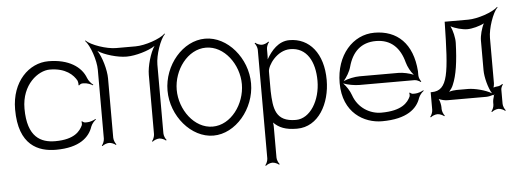

<svg xmlns="http://www.w3.org/2000/svg" viewBox="-48 -647 2566 957"><g transform="rotate(-5 1235.5 -168.5)"><path d="M26 -207C26 -27 124 11 212 11C330 11 380 -37 397 -89C402 -102 414 -116 423 -122L421 -125C412 -119 392 -112 379 -112H368C364 -112 356 -116 354 -119L350 -118C352 -114 352 -103 350 -99C337 -72 309 -32 212 -32C141 -32 73 -63 73 -207C73 -328 158 -390 215 -390C295 -390 333 -352 349 -322C351 -317 353 -304 351 -300L355 -299C357 -302 365 -307 371 -307H379C394 -307 414 -299 423 -293L425 -296C416 -302 402 -318 397 -332C376 -389 313 -432 212 -432C115 -432 26 -346 26 -207Z M403 -517C428 -492 454 -415 454 -368V-24C454 -12 447 4 441 10L444 13C450 7 466 0 478 0C489 0 505 7 511 13L514 10C508 4 501 -12 501 -24V-321C501 -363 482 -430 460 -462C492 -440 559 -421 601 -421H605C647 -421 714 -440 746 -462C724 -430 705 -363 705 -321V-24C705 -12 698 4 692 10L695 13C701 7 717 0 729 0C740 0 756 7 762 13L765 10C759 4 752 -12 752 -24V-368C752 -415 778 -492 803 -517L801 -519C776 -494 699 -468 652 -468H554C507 -468 430 -494 405 -519Z M837 -234C837 -333 908 -431 1000 -431C1092 -431 1163 -333 1163 -234C1163 -135 1092 -36 1000 -36C908 -36 837 -135 837 -234ZM791 -234C791 -107 889 9 1000 9C1111 9 1209 -107 1209 -234C1209 -360 1112 -476 1000 -476C888 -476 791 -361 791 -234Z M1303 -187V-285C1303 -315 1351 -387 1418 -387C1501 -387 1540 -314 1540 -218C1540 -121 1488 -33 1416 -33C1313 -33 1306 -100 1303 -187ZM1244 179 1247 182C1253 176 1269 169 1280 169C1291 169 1307 176 1313 182L1316 179C1310 173 1303 157 1303 146V-11C1303 -17 1302 -24 1301 -30C1328 -3 1360 11 1418 11C1526 11 1586 -101 1586 -218C1586 -351 1518 -432 1418 -432C1363 -432 1326 -388 1302 -346C1303 -354 1303 -364 1303 -371V-398C1303 -409 1310 -425 1316 -431L1313 -434C1307 -428 1291 -421 1280 -421C1269 -421 1253 -428 1247 -434L1244 -431C1250 -425 1257 -409 1257 -398V146C1257 157 1250 173 1244 179Z M1670 -205C1685 -222 1702 -250 1708 -273C1728 -347 1773 -390 1847 -390C1923 -390 1967 -344 1986 -271C1992 -249 2006 -222 2021 -206C2000 -215 1968 -222 1945 -222H1751C1727 -222 1692 -215 1670 -205ZM1649 -197C1649 -47 1755 11 1843 11C1969 11 2020 -37 2037 -89C2042 -102 2054 -116 2063 -122L2061 -125C2052 -119 2032 -112 2019 -112H2008C2004 -112 1996 -116 1994 -119L1990 -118C1992 -114 1992 -103 1990 -99C1977 -72 1948 -32 1843 -32C1788 -32 1728 -65 1705 -132C1698 -153 1681 -179 1666 -194C1688 -185 1723 -179 1746 -179H2022C2032 -179 2047 -172 2052 -167L2055 -170C2050 -175 2043 -190 2043 -201V-222C2033 -361 1957 -432 1843 -432C1735 -432 1649 -336 1649 -197Z M2410 -73C2411 -73 2412 -75 2413 -75C2413 -74 2412 -73 2412 -72ZM2189 -106C2197 -115 2206 -128 2210 -139C2230 -185 2240 -253 2243 -346C2244 -370 2235 -409 2224 -431C2245 -419 2283 -409 2307 -409C2331 -409 2369 -419 2391 -431C2379 -409 2369 -371 2369 -347V-198C2369 -164 2383 -109 2401 -80C2372 -98 2317 -112 2283 -112H2227C2216 -112 2200 -110 2189 -106ZM2084 10 2087 13C2093 7 2109 0 2121 0C2132 0 2148 7 2154 13L2157 10C2151 4 2144 -12 2144 -24V-33C2144 -44 2140 -63 2134 -75C2146 -69 2165 -65 2177 -65H2371C2381 -65 2396 -68 2407 -72C2408 -71 2409 -69 2410 -68C2406 -57 2403 -43 2403 -33V-23C2403 -12 2396 4 2390 10L2393 13C2399 7 2415 0 2426 0C2437 0 2453 7 2459 13L2462 10C2456 4 2449 -12 2449 -23V-95C2449 -103 2455 -115 2459 -119L2456 -122C2452 -118 2440 -112 2432 -112C2426 -112 2417 -110 2411 -108C2413 -114 2415 -123 2415 -129V-356C2415 -403 2441 -480 2466 -505L2464 -507C2439 -482 2362 -456 2315 -456H2197V-451C2192 -199 2185 -112 2102 -112H2097V-24C2097 -12 2090 4 2084 10Z"/></g></svg>

Font: Armata Saber
Style: Rg
Weight: 400
Designer: Jasper
Foundry: Cannot Into Space Fonts
Version: Version 0.970